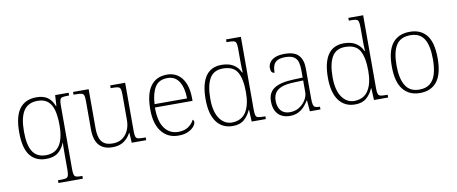

<svg xmlns="http://www.w3.org/2000/svg" viewBox="-80 -1115 4072 1710"><g transform="rotate(-10 1955.5 -260.0)"><path d="M329 240V215H358Q386 215 401.5 211Q417 207 422.5 190.5Q428 174 428 139V33Q428 4 428 -24Q428 -52 428.5 -73.5Q429 -95 430 -106H428Q408 -54 368.5 -22Q329 10 259 10Q166 10 114.5 -55.5Q63 -121 63 -265Q63 -410 115 -478Q167 -546 268 -546Q331 -546 369 -518.5Q407 -491 426 -438H430L436 -536H558V-511H548Q514 -511 497.5 -507Q481 -503 475.5 -487.5Q470 -472 470 -438V139Q470 175 475.5 191Q481 207 496.5 211Q512 215 540 215H550V240ZM263 -23Q297 -23 327 -34.5Q357 -46 379.5 -73.5Q402 -101 415 -148.5Q428 -196 428 -267Q428 -343 414 -398Q400 -453 366 -483Q332 -513 273 -513Q186 -513 146 -451.5Q106 -390 106 -264Q106 -141 144 -82Q182 -23 263 -23Z M860 10Q779 10 738 -37.5Q697 -85 697 -184V-439Q697 -473 691.5 -488Q686 -503 669.5 -507Q653 -511 619 -511H598V-536H739V-183Q739 -137 749.5 -100.5Q760 -64 788 -43.5Q816 -23 868 -23Q921 -23 956 -48.5Q991 -74 1009 -115Q1027 -156 1027 -205V-438Q1027 -472 1021.5 -487.5Q1016 -503 999.5 -507Q983 -511 949 -511H934V-536H1069V-97Q1069 -64 1074.5 -48.5Q1080 -33 1095 -29Q1110 -25 1139 -25H1165V0H1034L1029 -89H1025Q1003 -46 963 -18Q923 10 860 10Z M1456 10Q1360 10 1304 -61Q1248 -132 1248 -262Q1248 -404 1299.5 -473.5Q1351 -543 1447 -543Q1533 -543 1582.5 -478Q1632 -413 1632 -294V-273H1292Q1291 -147 1337 -85Q1383 -23 1460 -23Q1516 -23 1551.5 -47.5Q1587 -72 1604 -107Q1609 -104 1612 -99Q1615 -94 1615 -86Q1615 -68 1597 -45.5Q1579 -23 1544 -6.5Q1509 10 1456 10ZM1588 -303Q1587 -397 1552 -454.5Q1517 -512 1446 -512Q1368 -512 1333.5 -455.5Q1299 -399 1294 -303Z M1948 10Q1854 10 1801.5 -60.5Q1749 -131 1749 -267Q1749 -402 1796.5 -473Q1844 -544 1942 -544Q2007 -544 2049 -517.5Q2091 -491 2111 -445H2116Q2114 -472 2113.5 -499.5Q2113 -527 2113 -548V-659Q2113 -695 2107.5 -711Q2102 -727 2086.5 -731Q2071 -735 2043 -735H2021V-760H2155V-97Q2155 -64 2160.5 -48.5Q2166 -33 2182.5 -29Q2199 -25 2233 -25H2247V0H2119L2114 -107H2111Q2089 -56 2051 -23Q2013 10 1948 10ZM1947 -22Q2033 -24 2073.5 -88Q2114 -152 2114 -265Q2114 -386 2078.5 -448Q2043 -510 1947 -510Q1864 -510 1827.5 -446.5Q1791 -383 1791 -264Q1791 -147 1834 -84.5Q1877 -22 1947 -22Z M2463 10Q2423 10 2390 -6.5Q2357 -23 2338 -58.5Q2319 -94 2319 -147Q2319 -226 2375.5 -263Q2432 -300 2551 -304L2634 -307V-371Q2634 -413 2626 -444.5Q2618 -476 2591.5 -494.5Q2565 -513 2512 -513Q2465 -513 2439.5 -498.5Q2414 -484 2404.5 -457Q2395 -430 2395 -393Q2379 -393 2370 -405Q2361 -417 2361 -443Q2361 -467 2375.5 -490Q2390 -513 2423.5 -528Q2457 -543 2512 -543Q2601 -543 2638.5 -501Q2676 -459 2676 -383V-111Q2676 -76 2680.5 -57Q2685 -38 2697 -31.5Q2709 -25 2735 -25H2741V0H2645L2637 -100H2634Q2621 -78 2599 -52Q2577 -26 2543.5 -8Q2510 10 2463 10ZM2471 -23Q2518 -23 2554.5 -46Q2591 -69 2612.5 -104.5Q2634 -140 2634 -174V-281L2553 -278Q2480 -276 2438 -259.5Q2396 -243 2378.5 -214Q2361 -185 2361 -145Q2361 -112 2372 -84Q2383 -56 2407.5 -39.5Q2432 -23 2471 -23Z M3054 10Q2960 10 2907.5 -60.5Q2855 -131 2855 -267Q2855 -402 2902.5 -473Q2950 -544 3048 -544Q3113 -544 3155 -517.5Q3197 -491 3217 -445H3222Q3220 -472 3219.5 -499.5Q3219 -527 3219 -548V-659Q3219 -695 3213.5 -711Q3208 -727 3192.5 -731Q3177 -735 3149 -735H3127V-760H3261V-97Q3261 -64 3266.5 -48.5Q3272 -33 3288.5 -29Q3305 -25 3339 -25H3353V0H3225L3220 -107H3217Q3195 -56 3157 -23Q3119 10 3054 10ZM3053 -22Q3139 -24 3179.5 -88Q3220 -152 3220 -265Q3220 -386 3184.5 -448Q3149 -510 3053 -510Q2970 -510 2933.5 -446.5Q2897 -383 2897 -264Q2897 -147 2940 -84.5Q2983 -22 3053 -22Z M3640 10Q3543 10 3488 -58Q3433 -126 3433 -267Q3433 -407 3486.5 -475Q3540 -543 3644 -543Q3742 -543 3795 -477Q3848 -411 3848 -267Q3848 -126 3795 -58Q3742 10 3640 10ZM3640 -21Q3701 -21 3737.5 -51Q3774 -81 3789.5 -136.5Q3805 -192 3805 -267Q3805 -392 3766.5 -452Q3728 -512 3644 -512Q3554 -512 3515 -451Q3476 -390 3476 -267Q3476 -150 3515 -85.5Q3554 -21 3640 -21Z"/></g></svg>

Font: Noto Serif Gujarati ExtraLight
Style: Regular
Weight: 250
Version: Version 2.102